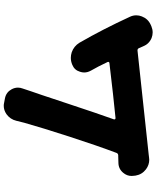

<svg xmlns="http://www.w3.org/2000/svg" viewBox="76 -900 847 1040"><g transform="rotate(-90 500.0 -379.5)"><path d="M929.7 -99.6Q937.5 -83 937.5 -65.4Q937.5 -49.8 931.6 -35.2Q918.9 -2 886.7 12.7L877.9 16.6Q861.3 23.4 844.7 23.4Q830.1 23.4 814.5 17.6Q782.2 3.9 769.5 -28.3Q764.6 -39.1 759.8 -50.8Q755.9 -59.6 746.1 -58.6Q720.7 -55.7 182.6 2Q176.8 2.9 167 3.9Q161.1 4.9 155.3 4.9Q127 4.9 103.5 -12.7Q75.2 -34.2 69.3 -69.3L68.4 -78.1Q67.4 -85 67.4 -90.8Q67.4 -116.2 85 -136.7Q106.4 -162.1 139.6 -162.1Q160.2 -162.1 173.8 -163.1H179.7Q189.5 -164.1 192.4 -172.9Q231.4 -276.4 280.3 -427.2Q329.1 -578.1 355.5 -671.9Q361.3 -694.3 366.2 -714.8Q374 -748 402.3 -768.6Q423.8 -783.2 447.3 -783.2Q456.1 -783.2 463.9 -781.2L489.3 -776.4Q521.5 -769.5 537.1 -740.2Q545.9 -723.6 545.9 -706.1Q545.9 -693.4 541 -680.7Q534.2 -660.2 526.4 -636.7Q517.6 -613.3 460 -439Q402.3 -264.6 374 -186.5Q373 -182.6 375 -180.2Q377 -177.7 380.9 -177.7Q492.2 -188.5 679.7 -210.9Q682.6 -210.9 684.6 -214.4Q686.5 -217.8 684.6 -220.7Q660.2 -272.5 637.7 -311.5Q627.9 -329.1 627.9 -347.7Q627.9 -358.4 631.8 -370.1Q640.6 -400.4 669.9 -412.1Q688.5 -419.9 707 -419.9Q721.7 -419.9 737.3 -415Q770.5 -403.3 789.1 -373Q862.3 -246.1 929.7 -99.6Z"/></g></svg>

Font: Gen Jyuu GothicX Heavy
Style: Bold
Weight: 900
Designer: [Source Han Sans]
Ryoko NISHIZUKA  (kana & ideographs); Paul D. Hunt (Latin, Greek & Cyrillic); Wenlong ZHANG  (bopomofo
Version: Version 1.002.20150607